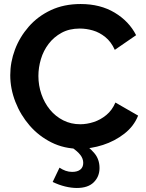

<svg xmlns="http://www.w3.org/2000/svg" viewBox="-20 -734 726 955"><path d="M31 -360Q31 -425 54.5 -487.5Q78 -550 123 -601.5Q168 -653 233 -683.5Q298 -714 381 -714Q479 -714 550.5 -671Q622 -628 657 -559L551 -486Q533 -526 504 -549.5Q475 -573 442 -582.5Q409 -592 377 -592Q325 -592 286.5 -571Q248 -550 222 -516Q196 -482 183.5 -440Q171 -398 171 -356Q171 -309 186 -265.5Q201 -222 228.5 -188.5Q256 -155 294.5 -135.5Q333 -116 379 -116Q412 -116 446 -127Q480 -138 509 -162Q538 -186 554 -224L667 -159Q646 -106 598.5 -69Q551 -32 492 -13Q433 6 375 6Q299 6 236 -25.5Q173 -57 127.5 -109.5Q82 -162 56.5 -227.5Q31 -293 31 -360ZM362 201Q335 201 304 193.5Q273 186 242 171L276 100Q291 110 306.5 115.5Q322 121 339 121Q365 121 379.5 109.5Q394 98 394 76Q394 55 379.5 36.5Q365 18 338 0L383 -29Q423 -3 449 27.5Q475 58 475 102Q475 144 446.5 172.5Q418 201 362 201Z"/></svg>

Font: Raleway Thin
Style: Bold
Weight: 700
Version: Version 4.026